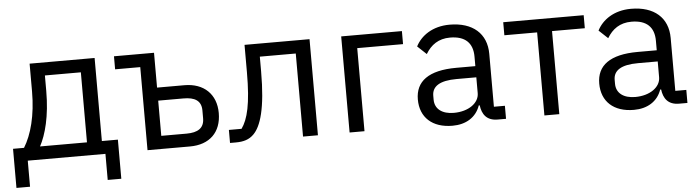

<svg xmlns="http://www.w3.org/2000/svg" viewBox="-44 -708 3740 1027"><g transform="rotate(-5 1826.0 -194.0)"><path d="M8 140H81V0H498V140H571V-70H485V-516H136V-367C136 -238 108 -136 67 -70H8ZM153 -70C185 -130 212 -227 212 -363V-446H405V-70Z M724 0H952C1057 0 1121 -61 1121 -165C1121 -266 1055 -329 951 -329H804V-516H589V-446H724ZM804 -70V-259H940C1000 -259 1035 -239 1035 -186V-144C1035 -91 1000 -70 940 -70Z M1167 0H1198C1240 0 1270 -9 1295 -34C1335 -74 1366 -166 1366 -367V-446H1559V0H1639V-516H1290V-369C1290 -197 1269 -118 1235 -70H1167Z M1809 0H1889V-446H2135V-516H1809Z M2649 0V-70H2590V-354C2590 -463 2516 -528 2392 -528C2299 -528 2237 -482 2209 -427L2257 -382C2285 -429 2326 -459 2388 -459C2470 -459 2510 -419 2510 -346V-295H2408C2258 -295 2188 -241 2188 -144C2188 -48 2252 12 2361 12C2433 12 2488 -21 2510 -84H2515C2521 -36 2545 0 2604 0ZM2374 -56C2312 -56 2272 -85 2272 -136V-157C2272 -207 2313 -235 2404 -235H2510V-150C2510 -97 2453 -56 2374 -56Z M2855 0H2935V-446H3111V-516H2679V-446H2855Z M3623 0V-70H3564V-354C3564 -463 3490 -528 3366 -528C3273 -528 3211 -482 3183 -427L3231 -382C3259 -429 3300 -459 3362 -459C3444 -459 3484 -419 3484 -346V-295H3382C3232 -295 3162 -241 3162 -144C3162 -48 3226 12 3335 12C3407 12 3462 -21 3484 -84H3489C3495 -36 3519 0 3578 0ZM3348 -56C3286 -56 3246 -85 3246 -136V-157C3246 -207 3287 -235 3378 -235H3484V-150C3484 -97 3427 -56 3348 -56Z"/></g></svg>

Font: LVC Sans
Style: Regular
Weight: 400
Designer: Mike Abbink, Paul van der Laan, Pieter van Rosmalen
Foundry: Bold Monday
Version: Version 3.0